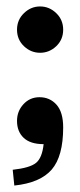

<svg xmlns="http://www.w3.org/2000/svg" viewBox="-20 -430 246 589"><path d="M152.6 -288.3Q131.3 -268.1 103 -268.1Q74.7 -268.1 53.5 -288.3Q32.2 -308.6 32.2 -338.9Q32.2 -369.1 53.5 -389.6Q74.7 -410.2 103 -410.2Q131.3 -410.2 152.6 -389.6Q173.8 -369.1 173.8 -338.9Q173.8 -308.6 152.6 -288.3ZM23.9 139.2 19 90.8Q71.8 85 90.6 69.6Q109.4 54.2 113.8 12.2Q73.2 12.2 52.7 -7.1Q32.2 -26.4 32.2 -59.1Q32.2 -88.9 52 -110.4Q71.8 -131.8 101.1 -131.8Q132.8 -131.8 153.3 -108.9Q173.8 -85.9 173.8 -39.1Q173.8 49.3 138.7 90.1Q103.5 130.9 23.9 139.2Z"/></svg>

Font: Margherita Black
Style: Regular
Weight: 900
Designer: James Puckett
Foundry: Dunwich Type Founders
Version: Version 1.008;hotconv 1.0.109;makeotfexe 2.5.65596